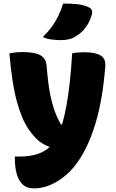

<svg xmlns="http://www.w3.org/2000/svg" viewBox="-20 -842 640 1062"><path d="M448 -553Q508 -553 537.5 -534.5Q567 -516 562 -472Q554 -367 537 -278.5Q520 -190 495 -118.5Q470 -47 438.5 8.5Q407 64 369 104Q338 135 304.5 156.5Q271 178 237 189Q203 200 168 200Q157 200 147.5 198.5Q138 197 130.5 194Q123 191 115.5 186Q108 181 101 174Q82 154 72 118Q62 82 62 28V24H68Q73 24 77.5 24Q82 24 87 24Q142 24 185.5 10.5Q229 -3 260 -34Q279 -53 295.5 -83.5Q312 -114 324.5 -157.5Q337 -201 347.5 -258Q358 -315 366 -387Q374 -459 379 -547Q387 -549 395 -550Q403 -551 411 -551.5Q419 -552 428.5 -552.5Q438 -553 448 -553ZM105 -554Q172 -554 203.5 -536.5Q235 -519 238 -476Q242 -427 247 -386.5Q252 -346 259 -313Q266 -280 274.5 -252Q283 -224 293.5 -200Q304 -176 317 -154H378L339 -17H332Q301 -17 273 -24Q245 -31 220.5 -45Q196 -59 175 -81Q154 -103 135.5 -131Q117 -159 101.5 -196.5Q86 -234 72.5 -283.5Q59 -333 49 -398.5Q39 -464 32 -547Q40 -549 48.5 -550Q57 -551 65.5 -552Q74 -553 83.5 -553.5Q93 -554 105 -554ZM329 -822Q364 -823 401.5 -819.5Q439 -816 468 -803Q484 -797 488 -784Q492 -771 487 -758Q478 -729 465 -707Q452 -685 434.5 -668Q417 -651 394 -638Q380 -629 360 -624.5Q340 -620 315 -620Q293 -620 265.5 -623.5Q238 -627 217 -637Q248 -668 268 -696Q288 -724 302.5 -754Q317 -784 329 -822Z"/></svg>

Font: Recursive Monospace Casual Black
Style: Regular
Weight: 900
Version: Version 1.047